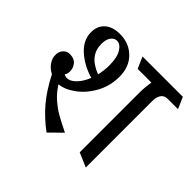

<svg xmlns="http://www.w3.org/2000/svg" viewBox="-151 -755 1010 1010"><g transform="rotate(45 354.0 -250.0)"><path d="M375 2 306 70Q244 24 197.5 -30.5Q151 -85 109 -167Q83 -180 66.5 -203Q50 -226 50 -252Q50 -277 64.5 -293Q79 -309 101 -309Q134 -309 150 -289.5Q166 -270 166 -245Q166 -224 157 -215Q167 -208 179 -208Q203 -208 228 -233.5Q253 -259 269 -300Q199 -320 148.5 -365Q98 -410 98 -469Q98 -515 128 -542.5Q158 -570 214 -570Q281 -570 325.5 -526Q370 -482 370 -409Q370 -340 338.5 -283Q307 -226 260.5 -192Q214 -158 171 -154Q196 -114 228 -86.5Q260 -59 290 -42Q320 -25 375 2ZM631 -506Q606 -506 594 -488Q582 -470 582 -441V54L503 20V-426Q503 -461 510 -506H408L380 -570H680L708 -506ZM281 -338Q290 -374 290 -413Q290 -472 271 -503Q252 -534 227 -534Q207 -534 193.5 -515.5Q180 -497 180 -463Q180 -421 204 -390Q228 -359 281 -338Z"/></g></svg>

Font: Sumana
Style: Regular
Weight: 400
Designer: Cyreal, Alexei Vanyashin (Devanagari), Olga Karpushina (Latin)
Foundry: Cyreal
Version: Version 1.015;PS 001.015;hotconv 1.0.70;makeotf.lib2.5.58329